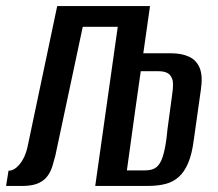

<svg xmlns="http://www.w3.org/2000/svg" viewBox="-50 -611 715 631"><path d="M-30 0 -22 -50Q-3 -50 14.5 -71Q32 -92 40 -126L138 -591H443L359 0H263L337 -523H222L132 -100Q128 -85 123 -67.5Q118 -50 108 -35Q98 -20 79.5 -10.5Q61 -1 30 0ZM367 -51H427Q451 -51 464 -61.5Q477 -72 484.5 -95Q492 -118 497 -155Q500 -186 505.5 -224Q511 -262 515 -294Q519 -319 518.5 -337Q518 -355 507 -366Q496 -377 471 -377H412Q401 -296 389.5 -213.5Q378 -131 367 -51ZM263 0 347 -590H441L419 -436H511Q547 -436 571.5 -424.5Q596 -413 606.5 -387Q617 -361 610 -315L587 -152Q581 -105 568.5 -75.5Q556 -46 537.5 -29.5Q519 -13 494 -6.5Q469 0 437 0Z"/></svg>

Font: Alumni Sans SemiBold
Style: Italic
Weight: 600
Italic angle: -8°
Version: Version 1.016